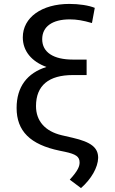

<svg xmlns="http://www.w3.org/2000/svg" viewBox="-20 -757 580 970"><path d="M444.6 -640.6 458.8 -717.3C428.3 -729.8 379.3 -737.2 330.3 -737.2C191.1 -737.2 95.2 -669 95.2 -568.2C95.2 -498.9 139.9 -446 214.8 -418.7C116.8 -388.1 63.9 -317.8 63.9 -211.6C63.9 -94.8 132.5 -26.6 281.2 4.3L308.2 9.9C363.3 21.7 382.1 34.4 382.1 63.9C382.1 81 376.4 103 332.4 150.6L389.2 193.2C441.4 147.4 474.8 88.8 475.9 40.5C475.9 -11.4 440.3 -39.4 346.6 -61.1L291.2 -73.9C207.7 -93.8 161.9 -146 161.9 -220.9C161.9 -325.6 226.9 -377.8 348 -377.8H417.6V-456H348C250 -456 193.2 -492.9 193.2 -558.9C193.2 -622.9 244.7 -659.1 332.4 -659.1C367.2 -659.1 398.8 -653.8 444.6 -640.6Z"/></svg>

Font: Margiela Sans
Style: Regular
Weight: 400
Designer: Stefan Endress, Andreas Faust
Version: Version 1.100;FEAKit 1.0